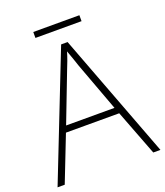

<svg xmlns="http://www.w3.org/2000/svg" viewBox="-150 -932 890 1033"><g transform="rotate(-20 295.0 -415.0)"><path d="M548 0 448 -261H143L41 0H0L281 -716H318L589 0ZM330 -578Q325 -595 316 -619.5Q307 -644 298 -670Q291 -646 282 -621.5Q273 -597 265 -578L157 -297H434ZM427 -830V-796H163V-830Z"/></g></svg>

Font: Noto Sans Kannada ExtraLight
Style: Regular
Weight: 200
Designer: Jelle Bosma - Monotype Design Team
Foundry: Monotype Imaging Inc.
Version: Version 2.005; ttfautohint (v1.8.4.7-5d5b)